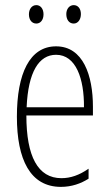

<svg xmlns="http://www.w3.org/2000/svg" viewBox="-20 -720 428 750"><path d="M93 -664C93 -643 104 -628 122 -628C138 -628 150 -642 150 -664C150 -686 138 -700 122 -700C104 -700 93 -684 93 -664ZM239 -665C239 -643 250 -628 268 -628C284 -628 296 -643 296 -665C296 -687 284 -700 268 -700C251 -700 239 -685 239 -665ZM199 -539C96 -539 46 -433 46 -264C46 -97 98 10 218 10C260 10 296 -3 326 -22V-61C290 -36 256 -24 220 -24C128 -24 83 -109 83 -269H343V-303C343 -425 305 -539 199 -539ZM199 -506C277 -506 309 -412 308 -301H84C90 -439 132 -506 199 -506Z"/></svg>

Font: Noto Sans Armenian ExtraCondensed ExtraLight
Style: Regular
Weight: 200
Width: 2
Designer: Monotype Design Team
Foundry: Monotype Imaging Inc.
Version: Version 2.008